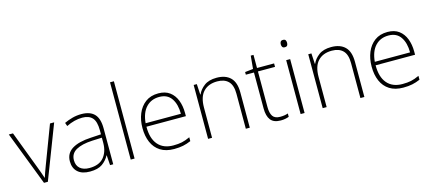

<svg xmlns="http://www.w3.org/2000/svg" viewBox="-56 -1380 4096 1824"><g transform="rotate(-15 1991.5 -468.0)"><path d="M204 -93 0 -623H41L183 -248Q196 -215 205 -188.5Q214 -162 222 -138H224Q232 -162 241 -188.5Q250 -215 263 -248L405 -623H446L242 -93Z M715 -632Q800 -632 842.5 -587.5Q885 -543 885 -446V-93H854L847 -191H845Q821 -145 777.5 -114Q734 -83 655 -83Q577 -83 535.5 -121Q494 -159 494 -226Q494 -305 559.5 -345.5Q625 -386 746 -392L846 -398V-438Q846 -524 813 -560.5Q780 -597 714 -597Q637 -597 557 -557L545 -591Q583 -609 626 -620.5Q669 -632 715 -632ZM750 -361Q648 -356 591 -324Q534 -292 534 -226Q534 -174 567 -145.5Q600 -117 659 -117Q753 -117 799 -170.5Q845 -224 846 -312V-365Z M1095 -93H1057V-853H1095Z M1472 -633Q1540 -633 1583.5 -600.5Q1627 -568 1648.5 -512.5Q1670 -457 1670 -387V-356H1282Q1281 -241 1333.5 -179.5Q1386 -118 1484 -118Q1533 -118 1568.5 -125.5Q1604 -133 1649 -154V-116Q1610 -99 1571.5 -91Q1533 -83 1483 -83Q1402 -83 1348.5 -117Q1295 -151 1268.5 -212Q1242 -273 1242 -353Q1242 -430 1268 -493.5Q1294 -557 1345 -595Q1396 -633 1472 -633ZM1472 -598Q1392 -598 1342 -544.5Q1292 -491 1283 -390H1630Q1630 -483 1591 -540.5Q1552 -598 1472 -598Z M2045 -633Q2133 -633 2180.5 -586Q2228 -539 2228 -440V-93H2189V-438Q2189 -521 2151 -559.5Q2113 -598 2042 -598Q1955 -598 1906 -546.5Q1857 -495 1857 -390V-93H1818V-623H1849L1855 -519H1858Q1877 -564 1922.5 -598.5Q1968 -633 2045 -633Z M2534 -118Q2557 -118 2576.5 -121Q2596 -124 2612 -130V-97Q2596 -91 2576 -87Q2556 -83 2531 -83Q2462 -83 2432 -122Q2402 -161 2402 -236V-589H2322V-615L2402 -624L2414 -752H2441V-623H2609V-589H2441V-239Q2441 -180 2461.5 -149Q2482 -118 2534 -118Z M2747 -817Q2766 -817 2772.5 -807Q2779 -797 2779 -781Q2779 -765 2772.5 -755Q2766 -745 2747 -745Q2731 -745 2724 -755Q2717 -765 2717 -781Q2717 -797 2724 -807Q2731 -817 2747 -817ZM2767 -623V-93H2728V-623Z M3172 -633Q3260 -633 3307.5 -586Q3355 -539 3355 -440V-93H3316V-438Q3316 -521 3278 -559.5Q3240 -598 3169 -598Q3082 -598 3033 -546.5Q2984 -495 2984 -390V-93H2945V-623H2976L2982 -519H2985Q3004 -564 3049.5 -598.5Q3095 -633 3172 -633Z M3726 -633Q3794 -633 3837.5 -600.5Q3881 -568 3902.5 -512.5Q3924 -457 3924 -387V-356H3536Q3535 -241 3587.5 -179.5Q3640 -118 3738 -118Q3787 -118 3822.5 -125.5Q3858 -133 3903 -154V-116Q3864 -99 3825.5 -91Q3787 -83 3737 -83Q3656 -83 3602.5 -117Q3549 -151 3522.5 -212Q3496 -273 3496 -353Q3496 -430 3522 -493.5Q3548 -557 3599 -595Q3650 -633 3726 -633ZM3726 -598Q3646 -598 3596 -544.5Q3546 -491 3537 -390H3884Q3884 -483 3845 -540.5Q3806 -598 3726 -598Z"/></g></svg>

Font: Noto Sans Telugu UI ExtraLight
Style: Regular
Weight: 200
Designer: Jelle Bosma - Monotype Design Team
Foundry: Monotype Imaging Inc.
Version: Version 2.005; ttfautohint (v1.8.4.7-5d5b)